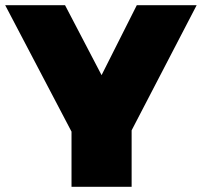

<svg xmlns="http://www.w3.org/2000/svg" viewBox="-30 -721 779 741"><path d="M729 -701 478 -218V0H246V-213L-10 -701H221L362 -431L498 -701Z"/></svg>

Font: MontserratBlack
Style: Regular
Weight: 900
Designer: Julieta Ulanovsky
Foundry: Julieta Ulanovsky
Version: Version 4.000